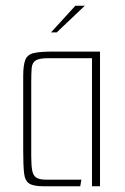

<svg xmlns="http://www.w3.org/2000/svg" viewBox="-20 -650 436 670"><path d="M132 0Q97 0 82 -9.5Q67 -19 64 -46Q61 -73 61 -125V-384Q61 -423 68.5 -441.5Q76 -460 98.5 -465Q121 -470 166 -470H329V0H301V-447H150Q117 -447 104.5 -439Q92 -431 90.5 -412Q89 -393 89 -360V-106Q89 -72 92.5 -54.5Q96 -37 107 -30Q118 -23 142 -23H264L260 0ZM158 -537 243 -630H276L178 -537Z"/></svg>

Font: Smooch Sans ExtraLight
Style: Regular
Weight: 200
Designer: Robert E. Leuschke
Foundry: Robert E. Leuschke
Version: Version 1.010; ttfautohint (v1.8.3)